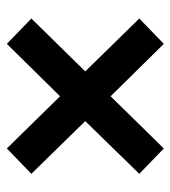

<svg xmlns="http://www.w3.org/2000/svg" viewBox="11 -616 499 562"><g transform="rotate(-90 261.0 -334.5)"><path d="M107.9 -105 33.7 -176.8 188 -335 33.7 -492.7 107.9 -564.5 260.7 -408.7 414.1 -564.5 488.3 -492.7 333.5 -335 488.3 -176.8 414.1 -105 260.7 -260.7Z"/></g></svg>

Font: Roboto Slab LO Medium
Style: Regular
Weight: 500
Designer: Google
Version: Version 2.000